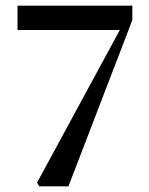

<svg xmlns="http://www.w3.org/2000/svg" viewBox="-20 -659 528 679"><path d="M119 0 111 -13 419 -581 409 -534V-553H42V-639H448V-588L222 0Z"/></svg>

Font: Source Serif 4 60pt SemiBold
Style: Regular
Weight: 600
Version: Version 4.004;hotconv 1.0.116;makeotfexe 2.5.65601